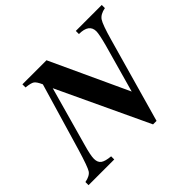

<svg xmlns="http://www.w3.org/2000/svg" viewBox="-184 -871 1088 1088"><g transform="rotate(-45 360.5 -327.0)"><path d="M748 -669V-644Q706 -636 689.5 -611.5Q673 -587 646 -491L503 15H475L218 -532L119 -178Q100 -112 100 -84Q100 -55 117.5 -42Q135 -29 179 -25V0H-27V-25Q15 -33 29 -55Q43 -77 74 -180L194 -587Q179 -621 165.5 -630.5Q152 -640 112 -644V-669H305L521 -202L602 -491Q621 -562 621 -585Q621 -644 540 -644V-669Z"/></g></svg>

Font: STIX
Style: Bold Italic
Weight: 700
Italic angle: -16.33°
Designer: MicroPress Inc., with final additions and corrections provided by Coen Hoffman, Elsevier (retired)
Version: Version 1.1.1